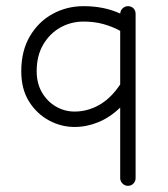

<svg xmlns="http://www.w3.org/2000/svg" viewBox="-20 -412 545 623"><path d="M395 191Q385 191 377.5 183.5Q370 176 370 166V-63Q337 -31 299 -15.5Q261 0 222 0Q178 0 138.5 -21.5Q99 -43 74 -83Q49 -123 49 -181Q49 -247 77 -294.5Q105 -342 151 -367Q197 -392 251 -392Q318 -392 370 -368Q371 -379 378.5 -385.5Q386 -392 395 -392Q406 -392 413 -385Q420 -378 420 -367V166Q420 176 413 183.5Q406 191 395 191ZM222 -50Q264 -50 302 -71.5Q340 -93 370 -138V-312Q344 -326 315 -334Q286 -342 251 -342Q210 -342 175.5 -322.5Q141 -303 120 -267Q99 -231 99 -181Q99 -141 116.5 -111.5Q134 -82 162 -66Q190 -50 222 -50Z"/></svg>

Font: Hubballi
Style: Regular
Weight: 400
Designer: Erin McLaughlin
Version: Version 1.000; ttfautohint (v1.8.3)